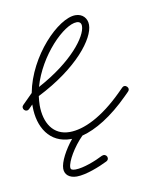

<svg xmlns="http://www.w3.org/2000/svg" viewBox="-70 -386 420 537"><g transform="rotate(-10 140.5 -117.5)"><path d="M106 105C132 105 172 89 194 78C198 76 200 73 200 69C200 64 196 59 190 59C188 59 187 59 186 60H185C164 71 128 85 106 85C96 85 92 83 92 77C92 60 114 22 141 -5C180 -15 227 -43 277 -93L288 -104C290 -106 291 -108 291 -111C291 -116 286 -121 281 -121C278 -121 276 -120 274 -118L263 -107C202 -46 148 -21 108 -21C61 -21 38 -59 38 -109C38 -118 39 -126 40 -135C157 -194 213 -268 213 -307C213 -326 200 -340 180 -340C131 -340 41 -249 22 -147L-7 -118C-9 -116 -10 -114 -10 -111C-10 -106 -6 -101 0 -101C3 -101 5 -102 7 -104L18 -115V-109C18 -51 47 -1 108 -1H111C89 26 72 58 72 77C72 94 85 105 106 105ZM45 -160C69 -246 144 -320 180 -320C188 -320 193 -316 193 -307C193 -278 146 -214 45 -160Z"/></g></svg>

Font: Mistral SingleLine Outline
Style: Regular
Weight: 300
Designer: François Chastanet, Élisa Garzelli, Anais Alves, Morgane Autin
Foundry: institut supérieur des arts et du design Toulouse / isdaT
Version: Version 1.000;Glyphs 3.3 (3337)